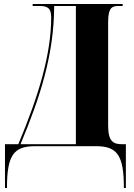

<svg xmlns="http://www.w3.org/2000/svg" viewBox="-20 -734 671 964"><path d="M5 210H15C15 48 47 0 155 0H463C570 0 602 48 602 210H612V-10H592C551 -10 523 -22 523 -102V-623C523 -694 541 -704 575 -704H596V-714H144V-704H178C218 -704 237 -694 237 -647C237 -462 174 -253 72 -10H5ZM83 -10C183 -249 251 -460 252 -704H361V-10Z"/></svg>

Font: Noto Serif Display Condensed ExtraBold
Style: Regular
Weight: 800
Width: 3
Designer: Monotype Design Team
Foundry: Monotype Imaging Inc.
Version: Version 2.009